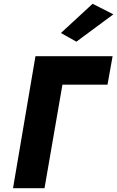

<svg xmlns="http://www.w3.org/2000/svg" viewBox="-20 -998 621 1018"><path d="M581 -922 471 -978 303 -823 385 -777ZM168 -700 49 0H216L311 -549H550L577 -700Z"/></svg>

Font: Jost
Style: Bold Italic
Weight: 700
Italic angle: -5°
Version: Version 3.710